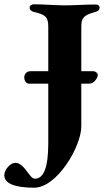

<svg xmlns="http://www.w3.org/2000/svg" viewBox="-91 -675 489 895"><path d="M68 200C175 200 288 8 288 -86V-285H324C345 -285 359 -304 364 -320C364 -322 365 -323 365 -325C365 -334 355 -343 343 -343H288V-550C288 -591 298 -604 352 -619C366 -623 373 -627 373 -640C373 -649 366 -654 355 -654C311 -654 250 -650 211 -650C170 -650 113 -655 67 -655C57 -655 47 -649 47 -640C47 -629 55 -622 68 -619C121 -607 134 -595 134 -551V-343H50C34 -343 22 -330 22 -314C22 -301 29 -285 45 -285H134V-7C134 109 111 158 72 158C56 158 47 138 22 108C9 93 -5 84 -20 84C-42 84 -71 115 -71 142C-71 179 -25 200 68 200Z"/></svg>

Font: EB Garamond
Style: Bold
Weight: 700
Designer: Georg Duffner and Octavio Pardo
Foundry: Georg Duffner
Version: Version 1.000;PS 001.000;hotconv 1.0.88;makeotf.lib2.5.64775